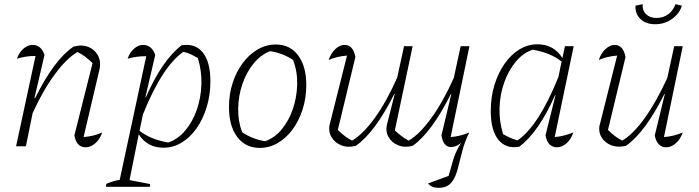

<svg xmlns="http://www.w3.org/2000/svg" viewBox="-20 -700 3348 919"><path d="M57 0 150 -432Q107 -433 61 -419Q71 -448 91.5 -466.5Q112 -485 136 -485Q177 -485 193 -437L145 -231L148 -230Q238 -413 332 -477Q343 -479 350.5 -480.5Q358 -482 365 -482Q406 -482 432.5 -456Q459 -430 459 -393Q459 -387 458.5 -382Q458 -377 457 -371L380 -44Q406 -46 427.5 -51.5Q449 -57 469 -66Q459 -34 436.5 -14.5Q414 5 390 5Q346 5 336 -52L423 -398Q402 -418 386.5 -429.5Q371 -441 351 -451Q299 -421 242.5 -344.5Q186 -268 136 -158L104 0Z M487 194 489 180Q524 165 553 161L680 -431Q630 -431 591 -419Q600 -448 621 -466.5Q642 -485 665 -485Q706 -485 723 -437L676 -235L678 -234Q756 -412 849 -483Q914 -494 950.5 -449Q987 -404 987 -311Q987 -246 969.5 -188Q952 -130 921 -86Q890 -42 849.5 -17.5Q809 7 763 7Q685 7 644 -57L600 162L699 181L697 194ZM648 -74Q701 -32 785 -18Q831 -33 866.5 -75Q902 -117 922 -174.5Q942 -232 944 -296.5Q946 -361 927 -422Q910 -432 893.5 -440Q877 -448 858 -452Q757 -383 664 -152Z M1223 8Q1155 8 1115.5 -44.5Q1076 -97 1076 -187Q1076 -249 1093.5 -303Q1111 -357 1142 -398.5Q1173 -440 1213.5 -463.5Q1254 -487 1300 -487Q1368 -487 1407 -435Q1446 -383 1446 -293Q1446 -231 1428.5 -176.5Q1411 -122 1380.5 -80.5Q1350 -39 1309.5 -15.5Q1269 8 1223 8ZM1249 -24Q1295 -40 1329 -81.5Q1363 -123 1382 -179Q1401 -235 1402.5 -296Q1404 -357 1383 -413Q1331 -447 1272 -455Q1227 -437 1193 -395Q1159 -353 1140 -297Q1121 -241 1120 -180.5Q1119 -120 1139 -67Q1188 -34 1249 -24Z M1683 -2Q1645 8 1613.5 -4.5Q1582 -17 1566 -45Q1550 -73 1559 -108L1641 -434Q1592 -430 1553 -413Q1564 -445 1585 -465Q1606 -485 1629 -485Q1671 -485 1681 -427L1597 -78Q1631 -44 1665 -27Q1717 -57 1773.5 -135Q1830 -213 1881 -328L1914 -479H1955L1870 -76Q1903 -44 1936 -27Q1988 -57 2044.5 -135Q2101 -213 2152 -327L2185 -479H2227L2137 -44Q2182 -47 2226 -66Q2203 -19 2191.5 28Q2180 75 2169.5 113.5Q2159 152 2139 175.5Q2119 199 2078 199Q2045 199 2029 178L2127 142Q2137 110 2148 69Q2159 28 2187 -16Q2162 4 2139 4Q2102 4 2093 -52L2140 -249L2138 -250Q2046 -66 1955 -2Q1917 8 1886 -4.5Q1855 -17 1839.5 -44.5Q1824 -72 1833 -107L1869 -249L1867 -250Q1775 -66 1683 -2Z M2466 2Q2402 14 2365.5 -31Q2329 -76 2329 -169Q2329 -235 2346.5 -292.5Q2364 -350 2394.5 -394Q2425 -438 2465.5 -463Q2506 -488 2552 -488Q2631 -488 2672 -422L2684 -479H2726L2635 -44Q2676 -47 2724 -66Q2714 -34 2692 -14.5Q2670 5 2646 5Q2602 5 2591 -52L2639 -245H2637Q2559 -68 2466 2ZM2388 -58Q2405 -48 2422 -40.5Q2439 -33 2457 -28Q2559 -98 2653 -332L2668 -405Q2615 -448 2530 -462Q2484 -447 2449 -405Q2414 -363 2393.5 -305.5Q2373 -248 2371 -183.5Q2369 -119 2388 -58Z M3114 -52 3162 -249 3160 -250Q3068 -66 2976 -2Q2958 2 2944 2Q2904 2 2876 -23Q2848 -48 2848 -85Q2848 -97 2852 -108L2934 -434Q2885 -430 2846 -413Q2857 -446 2878.5 -465.5Q2900 -485 2922 -485Q2963 -485 2974 -427L2890 -78Q2924 -44 2958 -27Q3010 -57 3066 -135Q3122 -213 3174 -327L3207 -479H3248L3158 -44Q3204 -47 3248 -66Q3237 -34 3215 -14.5Q3193 5 3169 5Q3125 5 3114 -52ZM3116 -584Q3071 -584 3045 -609.5Q3019 -635 3022 -673L3056 -680Q3054 -650 3072.5 -632Q3091 -614 3122 -614Q3154 -614 3178.5 -632Q3203 -650 3213 -680L3244 -673Q3233 -636 3197.5 -610Q3162 -584 3116 -584Z"/></svg>

Font: Piazzolla ExtraLight
Style: Italic
Weight: 200
Italic angle: -11.3°
Designer: Juan Pablo del Peral
Foundry: Huerta Tipografica
Version: Version 1.330